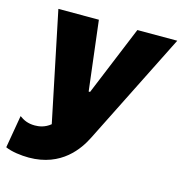

<svg xmlns="http://www.w3.org/2000/svg" viewBox="-127 -618 878 925"><g transform="rotate(15 312.5 -155.5)"><path d="M98 209C262 209 334 99 364 39L644 -520H445L302 -173H295L253 -520H51L164 25C136 48 107 52 86 52C52 52 29 41 9 26L-19 189C12 203 60 209 98 209Z"/></g></svg>

Font: Fixel Display 20240404 Black
Style: Italic
Weight: 900
Italic angle: -10°
Designer: AlfaBravo + MacPaw
Foundry: Kyrylo Tkachov, Marchela Mozhyna, Serhii Makarenko, Maria Weinstein, Zakhar Kryvoshyya
Version: Version 1.211;Glyphs 3.2 (3225)